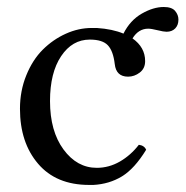

<svg xmlns="http://www.w3.org/2000/svg" viewBox="-20 -519 533 549"><path d="M456.1 -428.2Q448.2 -428.2 430.4 -432.6Q412.6 -437 403.8 -437Q376 -437 358.9 -409.2Q395 -383.8 395 -344.2Q395 -323.2 379.6 -311.5Q364.3 -299.8 346.2 -299.8Q312 -299.8 308.1 -335.9Q303.7 -373.5 288.3 -389.6Q272.9 -405.8 236.8 -405.8Q186.5 -405.8 154.8 -358.4Q123 -311 123 -230Q123 -144 161.6 -91.6Q200.2 -39.1 256.8 -39.1Q291.5 -39.1 322.8 -57.1Q354 -75.2 377 -105Q392.6 -103 397.9 -90.8Q364.7 -36.6 328.6 -14.6Q292.5 7.3 247.1 9.8H234.9Q140.6 9.8 88.9 -50.8Q37.1 -111.3 37.1 -208Q37.1 -259.3 55.2 -303.7Q73.2 -348.1 102.5 -377.2Q131.8 -406.2 168.2 -422.6Q204.6 -439 242.2 -439H256.8Q301.8 -436 333 -422.9Q352.1 -460.9 385.3 -480Q418.5 -499 448.2 -499Q471.2 -499 480.7 -487.8Q490.2 -476.6 490.2 -462.9Q490.2 -447.3 481 -437.7Q471.7 -428.2 456.1 -428.2Z"/></svg>

Font: Common Serif
Style: Regular
Weight: 400
Designer: Philipp H. Poll, Khaled Hosny
Foundry: Stefan Peev, Context Ltd.
Version: Version 1.026